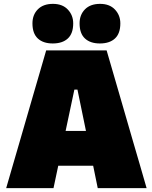

<svg xmlns="http://www.w3.org/2000/svg" viewBox="-20 -974 789 994"><path d="M12 0Q28.5 -57 47 -120.8Q65.5 -184.5 82 -241L153 -486Q172.5 -553 188 -606Q203.5 -659 219 -713H532Q548.5 -656 564 -603Q579.5 -550 598 -486L669 -241Q686.5 -182 704.5 -119.5Q722.5 -57 739 0H486Q475.5 -50.5 464.8 -103.8Q454 -157 444 -204L381 -510H365L301 -208Q290.5 -158.5 279 -104Q267.5 -49.5 257 0ZM227 -116 255 -296H527L550 -116ZM497 -749Q447.5 -749 419.8 -774.8Q392 -800.5 392 -853Q392 -897.5 420 -925.8Q448 -954 498 -954Q547.5 -954 575.2 -924.5Q603 -895 603 -853Q603 -800.5 575.2 -774.8Q547.5 -749 497 -749ZM253 -749Q203.5 -749 175.8 -774.8Q148 -800.5 148 -853Q148 -897.5 176 -925.8Q204 -954 254 -954Q303.5 -954 331.2 -924.5Q359 -895 359 -853Q359 -800.5 331.2 -774.8Q303.5 -749 253 -749Z"/></svg>

Font: Commissioner Thin Black
Style: Regular
Weight: 900
Version: Version 1.000